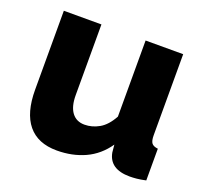

<svg xmlns="http://www.w3.org/2000/svg" viewBox="-98 -642 823 768"><g transform="rotate(20 313.5 -257.5)"><path d="M214 10Q133 10 91.5 -40.5Q50 -91 50 -189V-525H210V-224Q210 -176 229 -150.5Q248 -125 283 -125Q315 -125 345 -142Q375 -159 398 -201V-525H558V-180Q558 -156 565.5 -146.5Q573 -137 592 -135V0Q569 5 553 6.5Q537 8 524 8Q438 8 426 -59L423 -91Q387 -39 333.5 -14.5Q280 10 214 10Z"/></g></svg>

Font: Oxford Sans
Style: Regular
Weight: 800
Designer: Matt McInerney, Pablo Impallari, Rodrigo Fuenzalida
Foundry: Matt McInerney, Pablo Impallari, Rodrigo Fuenzalida
Version: Version 3.000g; ttfautohint (v1.5) -l 8 -r 28 -G 28 -x 14 -D